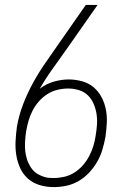

<svg xmlns="http://www.w3.org/2000/svg" viewBox="-20 -755 540 783"><path d="M199 8Q170 8 142.5 0Q115 -8 94.5 -26Q74 -44 62.5 -69Q51 -94 46.5 -122Q42 -150 43.5 -179.5Q45 -209 49 -238Q57 -285 74.5 -330.5Q92 -376 116 -419.5Q140 -463 169 -504Q198 -545 226 -586L330 -735H378L259 -565Q229 -522 198.5 -480Q168 -438 142 -393Q168 -413 199 -422Q230 -431 260 -431Q288 -431 315 -423.5Q342 -416 362 -399Q382 -382 394.5 -358Q407 -334 412 -307.5Q417 -281 415.5 -252.5Q414 -224 410 -196Q405 -170 397.5 -144.5Q390 -119 376.5 -95.5Q363 -72 344 -51.5Q325 -31 301 -17Q277 -3 251 2.5Q225 8 199 8ZM199 -29Q220 -29 242 -34Q264 -39 283 -51Q302 -63 317.5 -80.5Q333 -98 343.5 -118Q354 -138 360.5 -159Q367 -180 370 -201V-202Q370 -202 370 -202Q370 -202 370 -202Q374 -224 375.5 -247Q377 -270 373.5 -291.5Q370 -313 361.5 -332.5Q353 -352 338 -366.5Q323 -381 302 -387.5Q281 -394 258 -394Q237 -394 215.5 -389Q194 -384 174.5 -372Q155 -360 139.5 -342.5Q124 -325 113.5 -305Q103 -285 97 -264.5Q91 -244 87 -222Q87 -222 87 -222Q87 -222 87 -222Q85 -210 84.5 -203.5Q84 -197 83 -188.5Q82 -180 82 -171.5Q82 -163 82 -154.5Q82 -146 83 -137.5Q84 -129 86 -121Q88 -113 90 -105.5Q92 -98 95.5 -91Q99 -84 103 -77Q107 -70 112 -64Q117 -58 123 -53Q129 -48 136 -44Q143 -40 150.5 -37Q158 -34 166 -32Q174 -30 182.5 -29.5Q191 -29 199 -29Z"/></svg>

Font: Iosevka Slab Extralight
Style: Italic
Weight: 200
Italic angle: -9°
Monospace: yes
Designer: Belleve Invis
Foundry: Belleve Invis
Version: Version 11.1.1; ttfautohint (v1.8.3)